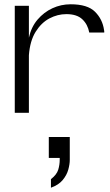

<svg xmlns="http://www.w3.org/2000/svg" viewBox="-20 -527 514 897"><path d="M49 0V-500H115V-351Q126 -401 155.5 -435.5Q185 -470 225 -488.5Q265 -507 310 -507Q389 -507 424 -472Q459 -437 466 -387Q467 -384 467 -381Q467 -378 467 -375H397Q390 -413 364.5 -437Q339 -461 290 -461Q249 -461 211 -441Q173 -421 146.5 -378.5Q120 -336 115 -269V0ZM218 350V310Q245 289 252 266Q259 243 259 219V211H208V113H306V220Q306 240 299 265.5Q292 291 273 314Q254 337 218 350Z"/></svg>

Font: Panamera
Style: Regular
Weight: 400
Designer: Bastien Sozeau
Foundry: NBR — Bastien Sozeau
Version: Version 3.002; ttfautohint (v1.8.4.7-5d5b);gftools[0.9.33]